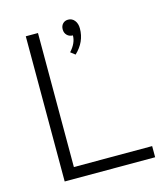

<svg xmlns="http://www.w3.org/2000/svg" viewBox="-109 -812 784 898"><g transform="rotate(-15 283.0 -363.5)"><path d="M531 0H93V-703H152V-54H531ZM307 -650Q290 -650 279 -661Q268 -672 268 -689Q268 -706 278 -716.5Q288 -727 304 -727Q323 -727 335 -712Q347 -697 347 -673Q347 -608 296 -560L274 -577Q307 -613 307 -650Z"/></g></svg>

Font: Metropolitano Light
Style: Regular
Weight: 300
Designer: Fonts by Alex Slobzheninov & Chris M. Simpson / Changes by Cristiano Sobral
Foundry: Fonts by Alex Slobzheninov & Chris M. Simpson / Changes by Cristiano Sobral
Version: Version 1.00;August 30, 2020;FontCreator 13.0.0.2681 64-bit